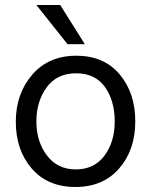

<svg xmlns="http://www.w3.org/2000/svg" viewBox="-20 -736 602 765"><path d="M318 -560H249L125 -716H220ZM283 -444Q207 -444 166 -388Q125 -332 125 -252Q125 -172 167 -116.5Q209 -61 282 -61Q355 -61 396 -115.5Q437 -170 437 -252.5Q437 -335 398 -389.5Q359 -444 283 -444ZM284 -514Q394 -514 456.5 -440Q519 -366 519 -252.5Q519 -139 455 -65Q391 9 280.5 9Q170 9 106.5 -64.5Q43 -138 43 -250.5Q43 -363 108.5 -438.5Q174 -514 284 -514Z"/></svg>

Font: Hind Jalandhar
Style: Regular
Weight: 400
Designer: Namrata Goyal
Foundry: Indian Type Foundry
Version: Version 0.702;PS 1.0;hotconv 1.0.81;makeotf.lib2.5.63406